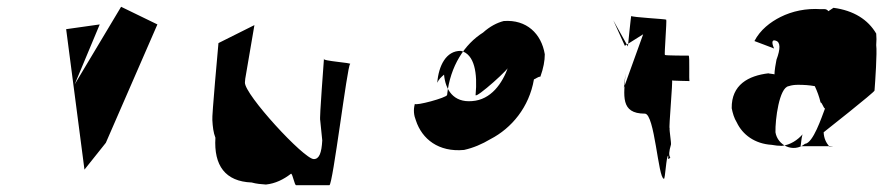

<svg xmlns="http://www.w3.org/2000/svg" viewBox="-20 -543 2639 566"><path d="M200 -294 274 -471 175 -457 229 -43 292 -122 444 -471 337 -523Z M905 -74C876 -74 700 -265 702 -300L703 -311L730 -469L624 -416C623 -404 604 -198 606 -189C607 -170 609 -152 615 -137C610 -55 644 -8 722 -5C736 -1 750 0 764 1C792 -2 816 -14 838 -31C843 -30 848 3 853 3H951C961 3 1004 -351 1012 -354C1021 -358 927 -363 935 -370C935 -364 921 -192 924 -188L930 -129C928 -92 921 -74 905 -74Z M1298 -263C1297 -255 1204 -230 1203 -237C1198 -219 1200 -203 1206 -188C1224 -133 1273 -94 1348 -101C1375 -107 1401 -118 1426 -133C1488 -165 1540 -227 1554 -309C1560 -311 1566 -317 1573 -317C1582 -342 1586 -364 1586 -383C1576 -444 1532 -486 1465 -481C1445 -476 1424 -465 1404 -447C1350 -413 1307 -349 1298 -263ZM1382 -263C1381 -250 1491 -348 1479 -348C1461 -296 1427 -249 1372 -245C1316 -240 1293 -279 1289 -323C1280 -315 1274 -310 1269 -299C1273 -349 1295 -394 1339 -393C1379 -383 1388 -327 1382 -263Z M1881 -208C1910 -208 1920 -18 1937 -16C1941 -12 1944 -86 1950 -84C1950 -79 1950 -76 1949 -75C1952 -74 1954 -76 1956 -79C1951 -85 1952 -96 1958 -117C1959 -123 1953 -158 1954 -165C1951 -164 1964 -307 1961 -306C1958 -305 2013 -304 2013 -304C2010 -303 2014 -379 2010 -379C2007 -379 1942 -379 1940 -381C1938 -382 1946 -482 1944 -485C1943 -487 1842 -492 1841 -496C1840 -498 1831 -406 1831 -406L1788 -483L1822 -408L1876 -442L1819 -284L1824 -326C1819 -261 1808 -208 1881 -208Z M2408 -153C2409 -135 2415 -122 2426 -110C2429 -113 2432 -110 2435 -112H2340C2342 -122 2342 -132 2345 -144L2346 -147C2331 -130 2310 -116 2285 -113C2275 -113 2266 -114 2255 -116C2205 -119 2169 -146 2152 -182C2144 -195 2140 -209 2137 -224C2136 -293 2186 -320 2246 -327C2242 -326 2266 -325 2263 -323C2263 -334 2267 -358 2269 -367C2281 -399 2281 -419 2267 -423C2257 -427 2253 -420 2262 -400C2242 -408 2222 -415 2204 -422C2221 -455 2251 -478 2281 -493C2315 -510 2356 -519 2400 -516C2409 -516 2416 -518 2422 -510L2437 -520C2497 -512 2539 -485 2563 -444C2564 -435 2564 -421 2563 -410C2566 -389 2560 -301 2558 -276C2559 -272 2408 -153 2408 -153ZM2266 -153C2272 -115 2318 -91 2353 -119C2377 -121 2402 -197 2412 -223C2407 -225 2404 -240 2399 -241C2395 -258 2389 -274 2382 -289C2366 -292 2349 -293 2333 -293C2323 -293 2314 -292 2305 -289C2277 -285 2265 -190 2266 -153Z"/></svg>

Font: Ugly Stick
Style: It
Weight: 400
Designer: Stig
Foundry: Cannot Into Space Fonts
Version: Version 0.99